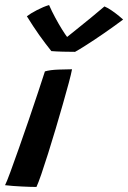

<svg xmlns="http://www.w3.org/2000/svg" viewBox="-28 -740 508 761"><path d="M116.5 1Q94 1 58 -0.8Q22 -2.5 -8 -6Q-1.5 -18.5 13.2 -58.5Q28 -98.5 47.2 -153.2Q66.5 -208 86.5 -266.2Q106.5 -324.5 123.2 -375.2Q140 -426 150 -457Q170.5 -463 203.8 -464.2Q237 -465.5 257.5 -465.5Q254.5 -448.5 244.8 -412.2Q235 -376 221.5 -328.5Q208 -281 192.8 -230Q177.5 -179 162.8 -132Q148 -85 135.8 -49.5Q123.5 -14 116.5 1ZM386 -714.5Q399.5 -709 415.2 -698Q431 -687 443.8 -676.5Q456.5 -666 460 -662.5Q419 -632 380.8 -605.8Q342.5 -579.5 313 -560.8Q283.5 -542 269.5 -534.5Q249 -534.5 220.5 -535.2Q192 -536 175.5 -537.5Q151 -568 127.2 -601.5Q103.5 -635 78.5 -675.5Q92.5 -686.5 118.5 -700Q144.5 -713.5 166.5 -720Q177 -696 191 -670Q205 -644 218 -623.2Q231 -602.5 238 -593.5Q252 -604.5 277.2 -625Q302.5 -645.5 331.8 -669.2Q361 -693 386 -714.5Z"/></svg>

Font: Grandstander Medium
Style: Italic
Weight: 500
Italic angle: -15°
Designer: Tyler Finck
Foundry: Etcetera Type Co
Version: Version 1.200; ttfautohint (v1.8.3)